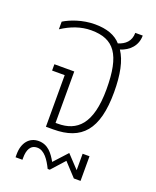

<svg xmlns="http://www.w3.org/2000/svg" viewBox="-144 -668 767 944"><g transform="rotate(20 239.5 -196.0)"><path d="M143 0H181C329 0 400 -77 400 -274C400 -366 386 -435 355 -481C402 -496 437 -531 437 -584H398C398 -540 371 -517 335 -506C306 -539 261 -556 198 -556C133 -556 73 -533 39 -512V-472C86 -503 137 -522 191 -522C311 -522 360 -456 360 -275C360 -91 292 -34 193 -34H181V-303H77V-270H143ZM54 192H90V182C90 141 103 111 139 111C176 111 202 151 222 192H233L295 123L359 192H394V63H358V149L295 82L231 152C210 115 184 78 134 78C86 78 54 116 54 176Z"/></g></svg>

Font: Noto Sans Thai SemCond ExtLt
Style: Regular
Weight: 200
Width: 4
Designer: Monotype Design Team
Foundry: Monotype Imaging Inc.
Version: Version 2.002